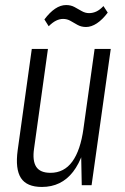

<svg xmlns="http://www.w3.org/2000/svg" viewBox="-20 -734 494 761"><path d="M115 -145Q108 -97 123.5 -73Q139 -49 180 -49Q234 -49 266.5 -93.5Q299 -138 311 -225L340 -290L332 -231Q316 -113 269.5 -53Q223 7 146 7Q86 7 63 -28.5Q40 -64 50 -138L106 -540H170ZM343 0H304L301 -154L355 -540H419ZM156 -657Q177 -685 198.5 -699.5Q220 -714 242 -714Q261 -714 275.5 -706Q290 -698 304 -690Q318 -682 333 -682Q348 -682 362 -688.5Q376 -695 390 -710L407 -684Q386 -656 364 -641.5Q342 -627 321 -627Q302 -627 287 -635.5Q272 -644 259 -651.5Q246 -659 230 -659Q216 -659 202 -652Q188 -645 173 -630Z"/></svg>

Font: Pathway Extreme Condensed ExtraLight
Style: Italic
Weight: 250
Width: 3
Italic angle: -8°
Version: Version 1.001;gftools[0.9.26]